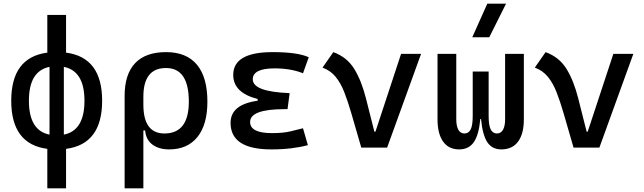

<svg xmlns="http://www.w3.org/2000/svg" viewBox="-20 -815 3556 1060"><path d="M241.2 224.6V6.8Q42 -19 42 -258.8Q42 -498.5 241.2 -524.4V-732.4H344.7V-524.4Q543.9 -498.5 543.9 -258.8Q543.9 -19 344.7 6.8V224.6ZM253.4 -71.8V-445.8Q139.6 -423.3 139.6 -258.8Q139.6 -94.2 253.4 -71.8ZM332.5 -445.8V-71.8Q446.3 -94.2 446.3 -258.8Q446.3 -423.3 332.5 -445.8Z M914.1 9.8Q857.4 9.8 821.8 -16.6Q786.1 -43 781.2 -94.7H771.5V224.6H668V-285.6Q668 -404.8 725.8 -466.1Q783.7 -527.3 896.5 -527.3Q1009.3 -527.3 1067.1 -458Q1125 -388.7 1125 -253.9Q1125 -126.5 1069.8 -58.3Q1014.6 9.8 914.1 9.8ZM771.5 -237.3Q771.5 -78.1 887.7 -78.1Q1022.5 -78.1 1022.5 -253.9Q1022.5 -439.5 896.5 -439.5Q771.5 -439.5 771.5 -281.2Z M1477.5 9.8Q1252.9 9.8 1252.9 -136.7Q1252.9 -238.3 1402.3 -258.8V-268.6Q1267.6 -302.7 1267.6 -401.4Q1267.6 -527.3 1485.4 -527.3Q1623.5 -527.3 1684.6 -499L1652.8 -410.6Q1585.4 -437.5 1496.1 -437.5Q1375.5 -437.5 1375.5 -377Q1375.5 -308.6 1579.1 -300.8L1567.4 -212.4H1551.8Q1360.8 -212.4 1360.8 -141.6Q1360.8 -80.1 1481.4 -80.1Q1542 -80.1 1581.8 -89.4Q1621.6 -98.6 1652.8 -106.9L1679.7 -13.7Q1640.6 -2.9 1589.6 3.4Q1538.6 9.8 1477.5 9.8Z M1974.6 0 1919.4 -190.4Q1900.4 -255.9 1880.6 -306.4Q1860.8 -356.9 1832.8 -391.1Q1804.7 -425.3 1760.7 -441.9L1820.3 -527.3Q1895.5 -499.5 1935.3 -435.3Q1975.1 -371.1 2000 -273.4L2046.9 -87.9H2052.7L2194.3 -517.6H2304.7L2117.2 0Z M2747.6 9.8Q2696.8 9.8 2670.4 -30Q2644 -69.8 2635.7 -158.2H2631.8Q2623.5 -69.8 2595.7 -30Q2567.9 9.8 2515.1 9.8Q2457 9.8 2426.3 -33.4Q2395.5 -76.7 2395.5 -156.2V-517.6H2499V-156.2Q2499 -119.1 2510.5 -98.6Q2522 -78.1 2544.4 -78.1Q2566.9 -78.1 2578.4 -100.3Q2589.8 -122.6 2589.8 -175.8V-419.9H2677.7V-175.8Q2677.7 -122.6 2689.2 -100.3Q2700.7 -78.1 2723.1 -78.1Q2745.6 -78.1 2757.1 -98.6Q2768.6 -119.1 2768.6 -156.2V-517.6H2872.1V-156.2Q2872.1 -76.7 2840.3 -33.4Q2808.6 9.8 2747.6 9.8ZM2587.4 -609.4 2670.4 -794.9H2773.9L2681.2 -609.4Z M3146.5 0 3091.3 -190.4Q3072.3 -255.9 3052.5 -306.4Q3032.7 -356.9 3004.6 -391.1Q2976.6 -425.3 2932.6 -441.9L2992.2 -527.3Q3067.4 -499.5 3107.2 -435.3Q3147 -371.1 3171.9 -273.4L3218.8 -87.9H3224.6L3366.2 -517.6H3476.6L3289.1 0Z"/></svg>

Font: Cascadia Mono PL
Style: Regular
Weight: 400
Monospace: yes
Designer: Aaron Bell
Foundry: Saja Typeworks
Version: Version 2404.023; ttfautohint (v1.8.4)